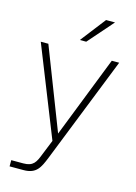

<svg xmlns="http://www.w3.org/2000/svg" viewBox="-137 -804 764 1076"><g transform="rotate(15 245.5 -266.0)"><path d="M30 200H111C186 200 204 157 228 98L473 -520H430L245 -48L62 -520H18L225 0L190 87C171 136 158 164 100 164H30ZM227 -586H264L392 -732H340Z"/></g></svg>

Font: Aspekta 150
Style: Regular
Weight: 150
Designer: Ivo Dolenc
Version: Version 2.000